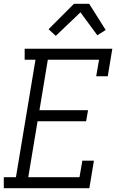

<svg xmlns="http://www.w3.org/2000/svg" viewBox="-25 -992 645 1012"><path d="M-5 0V-58H59L162 -677H105V-735H567L543 -590H482L497 -677H227L183 -411H439L429 -353H173L124 -58H394L409 -145H470L446 0ZM269 -803 231 -838 365 -972H445L532 -834L488 -806L399 -927Z"/></svg>

Font: Iosevka HT Light Extended
Style: Italic
Weight: 300
Width: 7
Italic angle: -9°
Monospace: yes
Designer: Belleve Invis
Foundry: Belleve Invis
Version: Version 32.3.0; ttfautohint (v1.8.4)